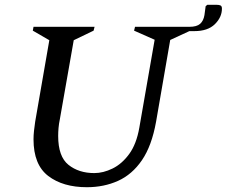

<svg xmlns="http://www.w3.org/2000/svg" viewBox="-20 -772 947 802"><path d="M343 10Q243 10 181.5 -37Q120 -84 120 -190Q120 -207 122 -225.5Q124 -244 127 -264L186 -604L117 -644L120 -660H375L371 -644L288 -604L230 -274Q226 -255 224.5 -237.5Q223 -220 223 -204Q223 -118 266 -83.5Q309 -49 374 -49Q411 -49 450 -68Q489 -87 519.5 -128.5Q550 -170 562 -239L626 -606L540 -644L544 -660H771Q802 -660 816 -672.5Q830 -685 834 -709L839 -746L846 -752H884Q896 -752 901.5 -749Q907 -746 907 -736Q907 -700 877.5 -671Q848 -642 792 -642H771L691 -605L632 -264Q614 -163 573 -103Q532 -43 473 -16.5Q414 10 343 10Z"/></svg>

Font: Spectral SC Medium
Style: Italic
Weight: 500
Italic angle: -10°
Designer: Jean-Baptiste Levee
Foundry: Production Type
Version: Version 2.001